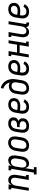

<svg xmlns="http://www.w3.org/2000/svg" viewBox="2010 -2785 980 5040"><g transform="rotate(-90 2500.0 -265.0)"><path d="M13 0 89 -460H48V-530H179L167 -456Q176 -474 189.5 -489.5Q203 -505 220 -517Q237 -529 256.5 -533.5Q276 -538 295 -538Q321 -538 345.5 -529.5Q370 -521 388 -504Q406 -487 416 -464Q426 -441 430 -415.5Q434 -390 432.5 -363.5Q431 -337 426 -311L387 -70H428V0H296L350 -322Q352 -339 353.5 -356Q355 -373 353 -389Q351 -405 345.5 -420Q340 -435 329 -446Q318 -457 303 -462.5Q288 -468 271 -468Q248 -468 225.5 -459Q203 -450 186.5 -432Q170 -414 161 -392Q152 -370 148 -347L91 0Z M440 205V135H490L589 -460H548V-530H679L665 -449Q677 -469 693 -486.5Q709 -504 728.5 -516Q748 -528 770 -533Q792 -538 814 -538Q814 -538 814 -538Q814 -538 814 -538Q840 -538 863.5 -529.5Q887 -521 903.5 -503Q920 -485 928 -461.5Q936 -438 939 -413.5Q942 -389 940.5 -362.5Q939 -336 934 -311L913 -181Q909 -157 902 -134Q895 -111 883.5 -89.5Q872 -68 855 -49Q838 -30 817 -17Q796 -4 772 2Q748 8 725 8Q702 8 680.5 1Q659 -6 644 -21.5Q629 -37 620 -57Q611 -77 607 -99L569 135H632V205ZM705 -62Q721 -62 737.5 -66Q754 -70 769 -79Q784 -88 795.5 -101Q807 -114 815.5 -129Q824 -144 828.5 -160Q833 -176 836 -192L858 -322Q861 -339 861.5 -356.5Q862 -374 859.5 -390Q857 -406 850.5 -421Q844 -436 832.5 -447Q821 -458 805 -463Q789 -468 772 -468Q749 -468 726 -459Q703 -450 686.5 -432Q670 -414 661 -392Q652 -370 648 -347L627 -217Q624 -200 622.5 -182Q621 -164 623 -147.5Q625 -131 630 -115Q635 -99 645.5 -86.5Q656 -74 672 -68Q688 -62 705 -62Z M1202 8Q1174 8 1146.5 1.5Q1119 -5 1097.5 -20Q1076 -35 1061.5 -58Q1047 -81 1041 -107.5Q1035 -134 1035.5 -162.5Q1036 -191 1041 -219L1062 -349Q1066 -374 1074.5 -398.5Q1083 -423 1097 -445.5Q1111 -468 1130.5 -486.5Q1150 -505 1174 -517Q1198 -529 1223 -535Q1248 -541 1273 -541Q1302 -541 1328.5 -533Q1355 -525 1377 -510Q1399 -495 1413.5 -472Q1428 -449 1434 -422.5Q1440 -396 1439.5 -367.5Q1439 -339 1434 -311L1413 -181Q1409 -156 1401 -131.5Q1393 -107 1379 -84.5Q1365 -62 1345 -43.5Q1325 -25 1301.5 -13Q1278 -1 1252.5 3.5Q1227 8 1202 8ZM1204 -62Q1220 -62 1236.5 -66Q1253 -70 1268 -78.5Q1283 -87 1295 -100Q1307 -113 1315.5 -128.5Q1324 -144 1328.5 -160Q1333 -176 1336 -192L1358 -322Q1361 -339 1361.5 -356.5Q1362 -374 1359.5 -390.5Q1357 -407 1350.5 -422.5Q1344 -438 1331.5 -448.5Q1319 -459 1303 -463.5Q1287 -468 1269 -468Q1253 -468 1236.5 -464Q1220 -460 1205.5 -451Q1191 -442 1179.5 -429Q1168 -416 1159.5 -401Q1151 -386 1146.5 -370Q1142 -354 1139 -338L1117 -208Q1115 -191 1114 -173.5Q1113 -156 1115.5 -139.5Q1118 -123 1124.5 -108Q1131 -93 1143 -82.5Q1155 -72 1171 -67Q1187 -62 1204 -62Z M1711 8Q1681 8 1653 2.5Q1625 -3 1602.5 -18Q1580 -33 1564.5 -55.5Q1549 -78 1542 -105Q1535 -132 1535.5 -161Q1536 -190 1541 -219L1562 -349Q1567 -375 1575 -399.5Q1583 -424 1597.5 -447Q1612 -470 1633 -488Q1654 -506 1678 -518Q1702 -530 1728 -534Q1754 -538 1779 -538Q1802 -538 1824.5 -534.5Q1847 -531 1867 -522Q1887 -513 1902.5 -498Q1918 -483 1927.5 -463Q1937 -443 1939 -420Q1941 -397 1937 -374Q1934 -357 1927 -340Q1920 -323 1907.5 -310Q1895 -297 1878.5 -287.5Q1862 -278 1845 -272Q1864 -263 1879.5 -249Q1895 -235 1904 -216Q1913 -197 1914.5 -175Q1916 -153 1913 -132Q1909 -110 1900 -89Q1891 -68 1875 -51Q1859 -34 1839 -22.5Q1819 -11 1797.5 -4Q1776 3 1754 5.5Q1732 8 1711 8ZM1713 -62Q1726 -62 1739 -63.5Q1752 -65 1765 -69Q1778 -73 1790 -79.5Q1802 -86 1812.5 -95.5Q1823 -105 1828.5 -117.5Q1834 -130 1836 -143Q1838 -157 1836.5 -171.5Q1835 -186 1828.5 -197.5Q1822 -209 1811.5 -217Q1801 -225 1788.5 -230Q1776 -235 1761.5 -237Q1747 -239 1733 -239H1679L1690 -309H1745Q1757 -309 1769 -310Q1781 -311 1793 -314.5Q1805 -318 1817 -324Q1829 -330 1838 -339Q1847 -348 1852.5 -359.5Q1858 -371 1860 -383Q1863 -401 1858.5 -418.5Q1854 -436 1842 -447.5Q1830 -459 1813 -463.5Q1796 -468 1778 -468Q1761 -468 1744 -464.5Q1727 -461 1711.5 -452.5Q1696 -444 1683 -431Q1670 -418 1661 -403Q1652 -388 1647 -371.5Q1642 -355 1639 -338L1617 -208Q1615 -190 1614 -172Q1613 -154 1616 -137.5Q1619 -121 1627 -106Q1635 -91 1648 -80.5Q1661 -70 1678 -66Q1695 -62 1713 -62Z M2218 8Q2189 8 2160.5 2.5Q2132 -3 2108 -17.5Q2084 -32 2067.5 -54.5Q2051 -77 2043.5 -104Q2036 -131 2036 -160.5Q2036 -190 2041 -219L2062 -349Q2066 -374 2074.5 -399Q2083 -424 2097 -446.5Q2111 -469 2131 -487.5Q2151 -506 2175 -517.5Q2199 -529 2224.5 -533.5Q2250 -538 2275 -538Q2299 -538 2323.5 -534Q2348 -530 2369 -519.5Q2390 -509 2406 -492.5Q2422 -476 2431.5 -454.5Q2441 -433 2444 -408.5Q2447 -384 2443 -360Q2440 -338 2429 -316.5Q2418 -295 2401.5 -278.5Q2385 -262 2363.5 -251Q2342 -240 2320 -234Q2298 -228 2275.5 -226Q2253 -224 2231 -224Q2203 -224 2175.5 -225.5Q2148 -227 2122 -232L2117 -208Q2115 -190 2114 -171.5Q2113 -153 2117 -136.5Q2121 -120 2129.5 -105Q2138 -90 2152 -80Q2166 -70 2183 -66Q2200 -62 2218 -62Q2236 -62 2255 -66.5Q2274 -71 2290.5 -81.5Q2307 -92 2320 -107Q2333 -122 2342 -139L2411 -108Q2397 -82 2376 -59Q2355 -36 2329.5 -20.5Q2304 -5 2275 1.5Q2246 8 2218 8ZM2249 -293Q2249 -293 2249 -293Q2249 -293 2250 -293Q2268 -293 2287 -296.5Q2306 -300 2323 -309.5Q2340 -319 2352 -336Q2364 -353 2367 -371Q2370 -391 2365 -410.5Q2360 -430 2346.5 -443.5Q2333 -457 2313.5 -462.5Q2294 -468 2274 -468Q2258 -468 2241 -464.5Q2224 -461 2209 -452.5Q2194 -444 2181.5 -431Q2169 -418 2160.5 -402.5Q2152 -387 2147 -370.5Q2142 -354 2139 -338L2133 -302Q2161 -296 2190.5 -294.5Q2220 -293 2249 -293Z M2702 8Q2674 8 2646.5 1.5Q2619 -5 2597.5 -20Q2576 -35 2561.5 -58Q2547 -81 2541 -107.5Q2535 -134 2535.5 -162.5Q2536 -191 2541 -219L2562 -349Q2566 -373 2574 -396Q2582 -419 2596 -439.5Q2610 -460 2630 -476.5Q2650 -493 2672.5 -503.5Q2695 -514 2718.5 -518.5Q2742 -523 2766 -523Q2792 -523 2816 -516Q2840 -509 2857 -493Q2849 -524 2835 -552.5Q2821 -581 2799.5 -604Q2778 -627 2750.5 -643Q2723 -659 2693 -667L2711 -735Q2744 -728 2774 -713.5Q2804 -699 2829.5 -679Q2855 -659 2875 -633.5Q2895 -608 2909.5 -578Q2924 -548 2932.5 -515.5Q2941 -483 2944 -449.5Q2947 -416 2943.5 -380.5Q2940 -345 2934 -311L2913 -181Q2909 -156 2901 -131.5Q2893 -107 2879 -84.5Q2865 -62 2845 -43.5Q2825 -25 2801.5 -13Q2778 -1 2752.5 3.5Q2727 8 2702 8ZM2704 -62Q2720 -62 2736.5 -66Q2753 -70 2768 -78.5Q2783 -87 2795 -100Q2807 -113 2815.5 -128.5Q2824 -144 2828.5 -160Q2833 -176 2836 -192L2857 -316Q2859 -333 2860 -349.5Q2861 -366 2858 -381.5Q2855 -397 2847.5 -411Q2840 -425 2828 -434.5Q2816 -444 2800.5 -448Q2785 -452 2768 -452Q2752 -452 2737 -449.5Q2722 -447 2707.5 -439.5Q2693 -432 2681 -421Q2669 -410 2660 -396.5Q2651 -383 2646.5 -368Q2642 -353 2639 -338L2617 -208Q2615 -191 2614 -173.5Q2613 -156 2615.5 -139.5Q2618 -123 2624.5 -108Q2631 -93 2643 -82.5Q2655 -72 2671 -67Q2687 -62 2704 -62Z M3218 8Q3189 8 3160.5 2.5Q3132 -3 3108 -17.5Q3084 -32 3067.5 -54.5Q3051 -77 3043.5 -104Q3036 -131 3036 -160.5Q3036 -190 3041 -219L3062 -349Q3066 -374 3074.5 -399Q3083 -424 3097 -446.5Q3111 -469 3131 -487.5Q3151 -506 3175 -517.5Q3199 -529 3224.5 -533.5Q3250 -538 3275 -538Q3299 -538 3323.5 -534Q3348 -530 3369 -519.5Q3390 -509 3406 -492.5Q3422 -476 3431.5 -454.5Q3441 -433 3444 -408.5Q3447 -384 3443 -360Q3440 -338 3429 -316.5Q3418 -295 3401.5 -278.5Q3385 -262 3363.5 -251Q3342 -240 3320 -234Q3298 -228 3275.5 -226Q3253 -224 3231 -224Q3203 -224 3175.5 -225.5Q3148 -227 3122 -232L3117 -208Q3115 -190 3114 -171.5Q3113 -153 3117 -136.5Q3121 -120 3129.5 -105Q3138 -90 3152 -80Q3166 -70 3183 -66Q3200 -62 3218 -62Q3236 -62 3255 -66.5Q3274 -71 3290.5 -81.5Q3307 -92 3320 -107Q3333 -122 3342 -139L3411 -108Q3397 -82 3376 -59Q3355 -36 3329.5 -20.5Q3304 -5 3275 1.5Q3246 8 3218 8ZM3249 -293Q3249 -293 3249 -293Q3249 -293 3250 -293Q3268 -293 3287 -296.5Q3306 -300 3323 -309.5Q3340 -319 3352 -336Q3364 -353 3367 -371Q3370 -391 3365 -410.5Q3360 -430 3346.5 -443.5Q3333 -457 3313.5 -462.5Q3294 -468 3274 -468Q3258 -468 3241 -464.5Q3224 -461 3209 -452.5Q3194 -444 3181.5 -431Q3169 -418 3160.5 -402.5Q3152 -387 3147 -370.5Q3142 -354 3139 -338L3133 -302Q3161 -296 3190.5 -294.5Q3220 -293 3249 -293Z M3513 0 3589 -460H3548V-530H3679L3642 -309H3847L3884 -530H3963L3887 -70H3928V0H3796L3836 -239H3631L3591 0Z M4180 8Q4154 8 4129.5 -0.5Q4105 -9 4087 -26Q4069 -43 4059 -66Q4049 -89 4045 -114.5Q4041 -140 4042.5 -166.5Q4044 -193 4049 -219L4089 -460H4048V-530H4179L4125 -208Q4123 -191 4121.5 -174Q4120 -157 4122 -141Q4124 -125 4130 -110Q4136 -95 4146.5 -84Q4157 -73 4172.5 -67.5Q4188 -62 4204 -62Q4227 -62 4249.5 -71Q4272 -80 4288.5 -98Q4305 -116 4314 -138Q4323 -160 4327 -183L4384 -530H4463L4390 -93Q4389 -87 4390 -81Q4391 -75 4394.5 -70.5Q4398 -66 4404 -64Q4410 -62 4416 -62H4431V8H4404Q4386 8 4367.5 3.5Q4349 -1 4335.5 -12Q4322 -23 4315 -40Q4308 -57 4310 -76Q4300 -58 4286.5 -41.5Q4273 -25 4256 -13.5Q4239 -2 4219 3Q4199 8 4180 8Z M4718 8Q4689 8 4660.5 2.5Q4632 -3 4608 -17.5Q4584 -32 4567.5 -54.5Q4551 -77 4543.5 -104Q4536 -131 4536 -160.5Q4536 -190 4541 -219L4562 -349Q4566 -374 4574.5 -399Q4583 -424 4597 -446.5Q4611 -469 4631 -487.5Q4651 -506 4675 -517.5Q4699 -529 4724.5 -533.5Q4750 -538 4775 -538Q4799 -538 4823.5 -534Q4848 -530 4869 -519.5Q4890 -509 4906 -492.5Q4922 -476 4931.5 -454.5Q4941 -433 4944 -408.5Q4947 -384 4943 -360Q4940 -338 4929 -316.5Q4918 -295 4901.5 -278.5Q4885 -262 4863.5 -251Q4842 -240 4820 -234Q4798 -228 4775.5 -226Q4753 -224 4731 -224Q4703 -224 4675.5 -225.5Q4648 -227 4622 -232L4617 -208Q4615 -190 4614 -171.5Q4613 -153 4617 -136.5Q4621 -120 4629.5 -105Q4638 -90 4652 -80Q4666 -70 4683 -66Q4700 -62 4718 -62Q4736 -62 4755 -66.5Q4774 -71 4790.5 -81.5Q4807 -92 4820 -107Q4833 -122 4842 -139L4911 -108Q4897 -82 4876 -59Q4855 -36 4829.5 -20.5Q4804 -5 4775 1.5Q4746 8 4718 8ZM4749 -293Q4749 -293 4749 -293Q4749 -293 4750 -293Q4768 -293 4787 -296.5Q4806 -300 4823 -309.5Q4840 -319 4852 -336Q4864 -353 4867 -371Q4870 -391 4865 -410.5Q4860 -430 4846.5 -443.5Q4833 -457 4813.5 -462.5Q4794 -468 4774 -468Q4758 -468 4741 -464.5Q4724 -461 4709 -452.5Q4694 -444 4681.5 -431Q4669 -418 4660.5 -402.5Q4652 -387 4647 -370.5Q4642 -354 4639 -338L4633 -302Q4661 -296 4690.5 -294.5Q4720 -293 4749 -293Z"/></g></svg>

Font: Iosevka Slab
Style: Italic
Weight: 400
Italic angle: -9°
Monospace: yes
Designer: Belleve Invis
Foundry: Belleve Invis
Version: Version 11.1.0; ttfautohint (v1.8.3)